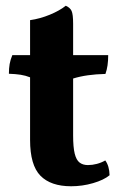

<svg xmlns="http://www.w3.org/2000/svg" viewBox="-20 -640 420 669"><path d="M227.8 9Q156.8 9 120.8 -27.8Q84.8 -64.6 84.8 -152.4V-370.6Q69.2 -376.8 52 -379.5Q34.8 -382.2 11 -383Q11 -402 13.6 -416.9Q16.2 -431.8 23 -448H84.8V-569.8Q119.8 -574.8 153.7 -588.8Q187.6 -602.8 209.2 -620Q224 -613.6 229.4 -602Q234.8 -590.4 234.8 -557.2V-448H357Q357 -428.4 354.7 -412.4Q352.4 -396.4 347.4 -382.4Q314.4 -381.6 286.5 -377.7Q258.6 -373.8 234.8 -366.4V-168Q234.8 -127.2 240.3 -104.8Q245.8 -82.4 257.3 -73.6Q268.8 -64.8 286.2 -64.8Q301.8 -64.8 317.6 -69Q333.4 -73.2 346.8 -81Q361 -61.8 361.8 -29.4Q341.8 -12.8 304.4 -1.9Q267 9 227.8 9Z"/></svg>

Font: Vollkorn
Style: Regular
Weight: 400
Designer: Friedrich Althausen
Foundry: Friedrich Althausen
Version: Version 4.104